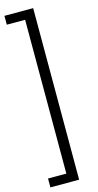

<svg xmlns="http://www.w3.org/2000/svg" viewBox="-145 -851 531 1043"><g transform="rotate(-15 120.0 -329.5)"><path d="M0 -762.7H103V102.5H0V152.3H161.6V-812.5H0Z"/></g></svg>

Font: Shabnam Thin
Style: Regular
Weight: 100
Foundry: DejaVu fonts team - Redesigned by Saber Rastikerdar - Based on Vazir font
Version: Version 5.0.1